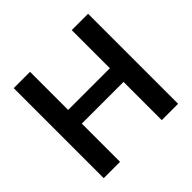

<svg xmlns="http://www.w3.org/2000/svg" viewBox="-176 -912 1097 1097"><g transform="rotate(-45 372.0 -363.5)"><path d="M71.7 0V-727.3H203.5V-419.4H540.5V-727.3H672.6V0H540.5V-308.9H203.5V0Z"/></g></svg>

Font: InterMG SemiBold
Style: Regular
Weight: 600
Designer: Rasmus Andersson
Foundry: rsms
Version: Version 3.019;December 26, 2023;FontCreator 15.0.0.2955 64-b